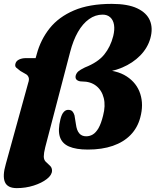

<svg xmlns="http://www.w3.org/2000/svg" viewBox="-31 -757 803 991"><path d="M-1 89.5 114.5 -329Q121 -347.5 116.5 -358.2Q112 -369 104 -373.5L74.5 -390.5Q62 -400 53.2 -407.5Q44.5 -415 49 -429.5Q53 -443 68 -450Q83 -457 102.5 -457H178.5L144 -425.5L158.5 -477Q178.5 -552 225.2 -610.8Q272 -669.5 350.8 -703.2Q429.5 -737 546 -737Q628.5 -737 677.2 -714Q726 -691 742.8 -651Q759.5 -611 745 -559Q731 -509.5 692.8 -470.5Q654.5 -431.5 599.5 -408.2Q544.5 -385 480.5 -381.5L486.5 -396.5Q571 -396.5 623 -362.5Q675 -328.5 693 -272.5Q711 -216.5 693 -150.5Q679 -97.5 643 -60.5Q607 -23.5 551.2 -4.2Q495.5 15 422.5 15Q361.5 15 325.2 -0.8Q289 -16.5 278 -51Q267 -85.5 281 -142Q287.5 -167.5 297.8 -178.8Q308 -190 320.5 -190Q336 -190 343 -181.8Q350 -173.5 353.5 -161.5L361 -115Q365 -84 378 -68.8Q391 -53.5 414 -53.5Q432.5 -53.5 448.5 -63.2Q464.5 -73 477.8 -96.2Q491 -119.5 501 -160Q514.5 -211 504.5 -251Q494.5 -291 465.5 -313.8Q436.5 -336.5 392.5 -336.5Q375 -336.5 365.5 -344.5Q356 -352.5 360 -368Q364 -380.5 373.5 -388.8Q383 -397 407.5 -409Q474 -435 506.8 -475.2Q539.5 -515.5 553.5 -571Q561.5 -604 557.5 -628.8Q553.5 -653.5 538.2 -667.5Q523 -681.5 498.5 -681.5Q461 -681.5 428.5 -658.2Q396 -635 371.2 -591.8Q346.5 -548.5 331 -488.5L202.5 3Q198.5 18.5 196.8 30.2Q195 42 195 50.5Q195 68 205.5 78.2Q216 88.5 226.8 98.2Q237.5 108 237.5 123.5Q237.5 146 211 166.8Q184.5 187.5 142.8 200.8Q101 214 55.5 214Q7.5 214 -5.8 182.5Q-19 151 -1 89.5Z"/></svg>

Font: Fraunces ExtraBold
Style: Italic
Weight: 800
Italic angle: -16°
Version: Version 1.000;[b76b70a41]